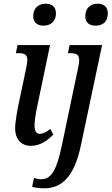

<svg xmlns="http://www.w3.org/2000/svg" viewBox="-20 -780 604 1040"><path d="M216 -641C249 -641 283 -659 283 -709C283 -745 258 -760 227 -760C190 -760 160 -737 160 -692C160 -657 184 -641 216 -641ZM498 -641C535 -641 564 -660 564 -709C564 -745 539 -760 509 -760C471 -760 442 -737 442 -692C442 -657 465 -641 498 -641ZM147 10C202 10 242 -24 269 -51L253 -81C232 -66 214 -55 195 -55C177 -55 167 -71 167 -101C167 -129 176 -180 184 -215L251 -536H75L66 -492H79C110 -492 128 -486 128 -455C128 -446 126 -430 122 -412L86 -241C74 -187 62 -121 62 -83C62 -31 91 10 147 10ZM222 240C310 239 381 184 418 8L533 -536H357L348 -492H361C392 -492 409 -485 409 -454C409 -442 407 -433 404 -417L315 8C287 141 258 191 203 191C190 191 173 187 164 184L154 232C174 237 195 240 222 240Z"/></svg>

Font: Noto Serif Condensed Medium
Style: Italic
Weight: 500
Width: 3
Italic angle: -12°
Designer: Monotype Design Team
Foundry: Monotype Imaging Inc.
Version: Version 2.013